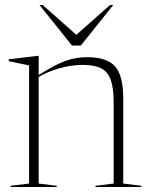

<svg xmlns="http://www.w3.org/2000/svg" viewBox="-20 -752 603 772"><path d="M364 -5 437 -14V-339.5Q437 -399 425 -431.8Q413 -464.5 385.8 -477.8Q358.5 -491 312 -491Q266.5 -491 218.8 -477.5Q171 -464 135.5 -442.5V-14L208 -5V0H22.5V-5L97 -14V-489L15 -506V-513.5L131.5 -527.5H135.5V-450Q181.5 -479.5 214.5 -495Q247.5 -510.5 275 -516.2Q302.5 -522 331 -522Q410 -522 442.8 -484.8Q475.5 -447.5 475.5 -357.5V-14L548.5 -5V0H364ZM435.5 -732 305 -569H269.5L138.5 -732H151.5L287 -612L422.5 -732Z"/></svg>

Font: Newsreader Display ExtraLight
Style: Regular
Weight: 275
Designer: Hugues Gentile
Foundry: Production Type
Version: Version 1.002